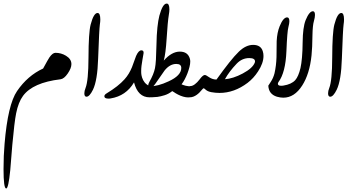

<svg xmlns="http://www.w3.org/2000/svg" viewBox="-20 -551 1990 1087"><path d="M76.7 -35.6Q136.2 -122.6 224.1 -163.1Q252.4 -215.3 259.8 -226.1Q277.8 -252 293.9 -252Q326.2 -252 353.5 -235.4Q384.3 -216.8 384.3 -188Q384.3 -165 363.5 -134.8Q342.8 -104.5 322.3 -102.1Q166 -83.5 110.4 -8.3Q84 27.3 71.3 90.8Q61.5 139.6 49.8 268.1Q43.9 339.8 38.1 412.1Q27.8 516.1 15.1 516.1Q0 516.1 0 406.7Q0 330.1 5.9 263.2Q24.4 40.5 76.7 -35.6Z M545.4 -412.6Q541.5 -385.7 535.6 -219.7Q531.7 -95.2 506.3 -43Q486.8 -3.4 469.7 -3.4Q457.5 -3.4 457.5 -22.9Q457.5 -36.1 464.4 -53.2Q480.5 -93.8 481 -225.1Q481.4 -366.7 493.2 -412.1Q510.3 -477.5 532.2 -477.5Q547.9 -477.5 547.9 -440.4Q547.9 -427.7 545.4 -412.6Z M738.8 -84.5Q693.4 -7.8 606 6.3Q602.5 6.8 599.6 7.1Q596.7 7.3 594.2 7.3Q570.8 7.3 570.8 -5.9Q570.8 -15.1 584.5 -22.9Q650.4 -63 685.1 -102.1Q698.7 -117.2 709 -134.3Q719.2 -151.4 727.1 -170.4L750.5 -234.4Q764.6 -266.1 780.3 -266.1Q793 -266.1 793 -252.9Q793 -250.5 792.5 -247.6Q790 -231.4 786.6 -213.9Q783.2 -196.3 781.2 -178.7Q779.3 -163.6 779.3 -149.4Q779.3 -147 779.5 -137Q779.8 -127 784.4 -111.8Q789.1 -96.7 799.1 -84.2Q809.1 -71.8 826.7 -63.5V0Q760.7 0 738.8 -84.5Z M826.2 -62Q874 -62 934.1 -90.3Q1006.3 -123 1006.3 -166.5Q1006.3 -189 978 -189Q941.9 -189 912.1 -152.3L859.4 -76.7Q842.3 -52.2 829.1 -52.2Q818.8 -52.2 818.8 -65.4Q818.8 -75.7 825.2 -86.4Q850.6 -130.9 857.4 -165Q860.8 -181.2 862.8 -213.6Q864.7 -246.1 865.7 -294.9Q866.7 -353.5 871.1 -395Q875.5 -436.5 882.3 -462.4Q900.9 -530.8 923.8 -530.8Q939 -530.8 939 -497.6Q939 -484.4 936 -468.3Q932.6 -447.8 929.4 -413.8Q926.3 -379.9 923.3 -331.1Q918 -247.6 907.2 -208Q952.1 -258.8 998 -258.8Q1043.9 -258.8 1055.2 -217.8Q1057.1 -211.9 1057.1 -202.1Q1057.1 -189 1052.7 -171.6Q1048.3 -154.3 1041.5 -136.5Q1034.7 -118.7 1025.9 -102.1Q1017.1 -85.4 1007.8 -73.7Q1010.3 -72.3 1017.1 -69.8Q1023.9 -67.4 1031.7 -65.4Q1039.6 -63.5 1046.9 -63Q1049.3 -62.5 1051.3 -62.5Q1055.2 -62.5 1057.1 -64V-0.5Q1051.3 0.5 1045.4 0.5Q1032.2 0.5 1017.1 -3.9Q1002 -8.3 987.8 -15.6Q973.6 -22.9 964.8 -29.3Q956.1 -35.2 955.1 -35.2Q934.6 -19 912.1 -12Q889.6 -4.9 871.1 -2.4Q855.5 -0.5 843.8 -0.5H834Q826.7 -0.5 826.2 0.5Z M1422.9 -197.8Q1423.8 -201.7 1423.8 -203.1Q1423.8 -222.2 1391.1 -222.2Q1350.1 -222.2 1319.8 -190.4Q1277.8 -146.5 1253.4 -102.5Q1298.8 -105.5 1354 -134.8Q1411.6 -165.5 1422.9 -197.8ZM1121.1 -40.5Q1116.2 -34.2 1109.1 -27.1Q1102.1 -20 1093.5 -13.9Q1085 -7.8 1075 -3.9Q1064.9 0 1053.7 0L1054.2 -63.5H1056.6Q1069.3 -63.5 1083.3 -74Q1097.2 -84.5 1109.4 -100.6Q1128.4 -126.5 1139.6 -126.5Q1146 -126.5 1164.6 -113.3Q1184.1 -100.6 1205.6 -100.6Q1246.6 -157.7 1277.8 -197Q1309.1 -236.3 1332.5 -258.8Q1372.1 -296.9 1413.1 -296.9Q1458 -296.9 1468.3 -258.8Q1471.7 -248 1471.7 -233.9Q1471.7 -193.4 1440.9 -146.5Q1428.2 -127 1413.3 -110.8Q1398.4 -94.7 1381.8 -82Q1306.2 -24.9 1222.7 -24.9Q1199.7 -24.9 1175.8 -29.3Q1156.2 -33.2 1146 -42Q1135.3 -51.3 1133.8 -51.3Q1129.9 -51.3 1121.1 -40.5Z M1547.9 -3.4Q1501.5 -17.6 1499 -65.9Q1499 -66.4 1512.2 -86.4Q1527.3 -108.9 1534.2 -136.2Q1543.9 -179.2 1545.4 -227.5L1546.4 -318.4Q1548.8 -366.7 1563 -401.9Q1583.5 -452.6 1605.5 -452.6Q1618.2 -452.6 1618.2 -430.7Q1618.2 -418 1612.8 -397.9Q1606 -373.5 1601.6 -262.2Q1596.7 -139.6 1556.2 -85.9Q1553.2 -80.6 1553.2 -76.7Q1553.2 -65.4 1571.8 -65.4Q1574.2 -65.4 1577.4 -65.7Q1580.6 -65.9 1584 -66.4Q1629.9 -73.7 1651.4 -97.2Q1669.9 -118.2 1681.2 -166Q1686.5 -189.9 1689.7 -226.1Q1692.9 -262.2 1693.4 -311Q1693.8 -353.5 1698 -384.8Q1702.1 -416 1710.4 -437Q1731 -487.3 1751.5 -487.3Q1763.2 -487.3 1763.2 -466.3Q1763.2 -452.6 1757.3 -432.1Q1753.4 -418.9 1751.5 -399.2Q1749.5 -379.4 1749 -353Q1748.5 -316.4 1747.3 -287.8Q1746.1 -259.3 1743.7 -237.3Q1732.9 -132.3 1690.9 -66.9Q1647 2 1584 2Q1566.9 2 1547.9 -3.4Z M1925.3 -412.6Q1921.4 -385.7 1915.5 -219.7Q1911.6 -95.2 1886.2 -43Q1866.7 -3.4 1849.6 -3.4Q1837.4 -3.4 1837.4 -22.9Q1837.4 -36.1 1844.2 -53.2Q1860.4 -93.8 1860.8 -225.1Q1861.3 -366.7 1873 -412.1Q1890.1 -477.5 1912.1 -477.5Q1927.7 -477.5 1927.7 -440.4Q1927.7 -427.7 1925.3 -412.6Z"/></svg>

Font: Dima Nastaligh Tahriri
Style: regular
Weight: 400
Designer: R.Balvardi
Foundry: Dima Software Group
Version: Version 1.00;November 13, 2018;FontCreator 11.5.0.2427 64-bi